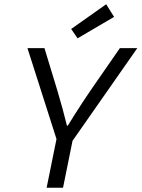

<svg xmlns="http://www.w3.org/2000/svg" viewBox="-20 -883 666 903"><path d="M199.3 0 245.7 -229.1 109.1 -656.7H189.1L250.4 -455Q262.4 -414.8 274.5 -370.7Q286.5 -326.5 294.8 -291.9H298.8Q311.9 -313.5 329.5 -341.3Q347.2 -369 366.4 -398.6Q385.7 -428.1 404.1 -455L543.8 -656.7H625.8L321.1 -220.7L276.4 0ZM344.8 -702.8 314.7 -746.7 479.4 -863 516.5 -803.5Z"/></svg>

Font: SourceCodeVF
Style: Italic
Weight: 200
Italic angle: -11°
Monospace: yes
Designer: Paul D. Hunt, Teo Tuominen
Foundry: Adobe
Version: Version 1.026;hotconv 1.1.0;makeotfexe 2.6.0